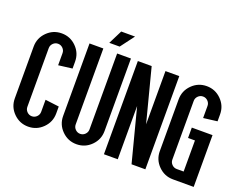

<svg xmlns="http://www.w3.org/2000/svg" viewBox="-122 -1041 1611 1276"><g transform="rotate(20 683.5 -403.0)"><path d="M170.9 -73.2Q190.9 -73.2 205.3 -87.6Q219.7 -102.1 219.7 -122.1V-207.5L317.4 -195.3V-146.5Q317.4 -85.9 274.4 -43Q231.4 0 170.9 0Q110.4 0 67.4 -43Q24.4 -85.9 24.4 -146.5V-512.7Q24.4 -573.2 67.4 -616.2Q110.4 -659.2 170.9 -659.2Q231.4 -659.2 274.4 -616.2Q317.4 -573.2 317.4 -512.7V-463.9L219.7 -451.7V-537.1Q219.7 -557.1 205.3 -571.5Q190.9 -585.9 170.9 -585.9Q150.9 -585.9 136.5 -571.5Q122.1 -557.1 122.1 -537.1V-122.1Q122.1 -102.1 136.5 -87.6Q150.9 -73.2 170.9 -73.2Z M463.9 -122.1Q463.9 -102.1 478.3 -87.6Q492.7 -73.2 512.7 -73.2Q532.7 -73.2 547.1 -87.6Q561.5 -102.1 561.5 -122.1V-659.2H659.2V-146.5Q659.2 -85.9 616.2 -43Q573.2 0 512.7 0Q452.1 0 409.2 -43Q366.2 -85.9 366.2 -146.5V-659.2H463.9ZM537.1 -805.7H634.8L561.5 -708H488.3Z M903.3 -282.7V-659.2H1001V0H903.3L805.7 -376.5V0H708V-659.2H805.7Z M1147.5 -122.1Q1147.5 -102.1 1161.9 -87.6Q1176.3 -73.2 1196.3 -73.2H1245.1V-293H1196.3V-366.2H1342.8V0H1196.3Q1135.7 0 1092.8 -43Q1049.8 -85.9 1049.8 -146.5V-512.7Q1049.8 -573.2 1092.8 -616.2Q1135.7 -659.2 1196.3 -659.2Q1256.8 -659.2 1299.8 -616.2Q1342.8 -573.2 1342.8 -512.7V-463.9L1245.1 -451.7V-537.1Q1245.1 -557.1 1230.7 -571.5Q1216.3 -585.9 1196.3 -585.9Q1176.3 -585.9 1161.9 -571.5Q1147.5 -557.1 1147.5 -537.1Z"/></g></svg>

Font: Alegre Sans
Style: Regular
Weight: 400
Width: 3
Designer: GrandChaos9000
Version: Version 1.2.6 - August 1, 2014